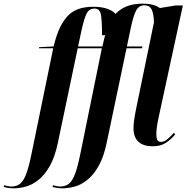

<svg xmlns="http://www.w3.org/2000/svg" viewBox="-163 -790 1020 1050"><path d="M-89 240Q-103 240 -119 237.5Q-135 235 -143 232L-140 223Q-133 225 -122 227.5Q-111 230 -101 230Q-73 230 -54 215.5Q-35 201 -20.5 163.5Q-6 126 8 58L128 -526H50L51 -532L130 -536L136 -558Q161 -654 208 -703.5Q255 -753 346 -753Q391 -753 422 -742.5Q453 -732 469 -714Q521 -770 616 -770Q650 -770 673.5 -763.5Q697 -757 711 -746L796 -760H837L706 -155Q699 -123 695.5 -99.5Q692 -76 692 -55Q692 -36 697.5 -25Q703 -14 718 -14Q735 -14 754.5 -30.5Q774 -47 788 -64L795 -55Q773 -28 744.5 -9Q716 10 671 10Q622 10 594.5 -14.5Q567 -39 567 -90Q567 -107 570.5 -133Q574 -159 583 -203L679 -668Q678 -712 667 -736.5Q656 -761 627 -761Q597 -761 582 -733.5Q567 -706 553 -641L531 -536H616L614 -526H529L420 -7Q404 69 376.5 117.5Q349 166 315.5 193Q282 220 246.5 230Q211 240 178 240Q164 240 148 237.5Q132 235 124 232L127 223Q134 225 145 227.5Q156 230 166 230Q194 230 213 215.5Q232 201 246.5 163.5Q261 126 275 58L394 -526H262L153 -7Q137 69 109.5 117.5Q82 166 48.5 193Q15 220 -20.5 230Q-56 240 -89 240ZM264 -536H397L406 -575Q409 -587 412 -598Q404 -597 395 -597Q395 -676 389 -709.5Q383 -743 354 -743Q324 -743 310.5 -715.5Q297 -688 283 -625Z"/></svg>

Font: Noto Serif Display ExtraCondensed
Style: Bold Italic
Weight: 700
Width: 2
Italic angle: -12°
Designer: Monotype Design Team
Foundry: Monotype Imaging Inc.
Version: Version 2.009